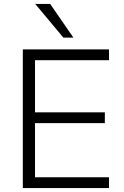

<svg xmlns="http://www.w3.org/2000/svg" viewBox="-20 -956 630 976"><path d="M96 0V-705H534V-650H158V-385H513V-330H158V-55H534V0ZM302 -765 159 -936H235L353 -765Z"/></svg>

Font: Nunito Sans 11pt Light
Style: Regular
Weight: 300
Version: Version 3.101;gftools[0.9.27]